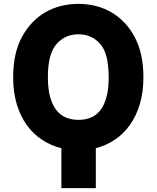

<svg xmlns="http://www.w3.org/2000/svg" viewBox="-20 -757 799 980"><path d="M47.2 -362.6Q47.2 -424 58.1 -474.4Q68.9 -524.9 91.3 -566.8Q113.6 -608.7 143.8 -640.6Q174 -672.6 210.9 -694.1Q247.9 -715.6 290.7 -726.4Q333.5 -737.2 380.7 -737.2Q427.6 -737.2 470.2 -726.2Q512.8 -715.2 549.4 -693.7Q585.9 -672.2 615.9 -640.4Q646 -608.7 668 -566.8Q712 -483.3 712 -362.6Q712 -287.3 693.9 -226.4Q675.8 -165.5 643.5 -119.9Q611.2 -74.2 566.6 -44.2Q522 -14.2 469.1 -0.7V203.1H293.3V-0.4Q239.3 -13.8 194.1 -43.9Q148.8 -73.9 116.1 -119.5Q83.5 -165.1 65.3 -226Q47.2 -286.9 47.2 -362.6ZM224.4 -362.6Q224.4 -302.6 236.2 -261Q247.9 -219.5 268.6 -193.7Q289.4 -168 318.2 -156.6Q346.9 -145.2 380.7 -145.2Q414.8 -145.2 443 -156.6Q471.2 -168 491.7 -193.7Q512.1 -219.5 523.4 -261Q534.8 -302.6 534.8 -362.6Q534.4 -424 524 -465.7Q513.5 -507.5 491.8 -532.3Q448.5 -582 380.7 -582Q312.1 -582 268.1 -531.6Q224.1 -481.2 224.4 -362.6Z"/></svg>

Font: Inter P Extra Bold
Style: Regular
Weight: 800
Designer: Rasmus Andersson
Foundry: rsms
Version: Version 3.018;git-588b23468